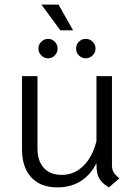

<svg xmlns="http://www.w3.org/2000/svg" viewBox="-20 -799 591 830"><path d="M496 -28 451 11Q421 -6 409 -27.5Q397 -49 397 -87V-94Q372 -43 329 -16Q286 11 228 11Q155 11 115 -32.5Q75 -76 75 -155V-470H142V-159Q142 -103 169.5 -73Q197 -43 247 -43Q301 -43 340.5 -82Q380 -121 397 -189V-470H464V-85Q464 -67 470.5 -55.5Q477 -44 496 -28ZM159 -779H233L296 -668H241ZM146 -589Q146 -606 158.5 -618.5Q171 -631 188 -631Q205 -631 217 -618.5Q229 -606 229 -589Q229 -572 217 -559.5Q205 -547 188 -547Q171 -547 158.5 -559.5Q146 -572 146 -589ZM309 -589Q309 -606 321 -618.5Q333 -631 351 -631Q368 -631 380.5 -618.5Q393 -606 393 -589Q393 -572 380.5 -559.5Q368 -547 351 -547Q333 -547 321 -559.5Q309 -572 309 -589Z"/></svg>

Font: KoHo
Style: Regular
Weight: 400
Version: Version 1.000; ttfautohint (v1.6)